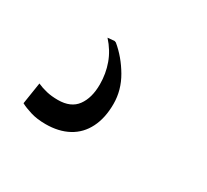

<svg xmlns="http://www.w3.org/2000/svg" viewBox="-64 -117 451 418"><g transform="rotate(30 162.0 92.0)"><path d="M82.5 208.5Q61 208.5 44.8 203.5Q28.5 198.5 18.5 193L27 138.5Q38 143.5 50.8 146.5Q63.5 149.5 79.5 149.5Q112 149.5 127 129Q142 108.5 142 74.5Q142 47.5 133.2 23.2Q124.5 -1 105.5 -22L122.5 -23.5L126.5 -22Q152.5 -0.5 170.8 30.8Q189 62 189 96.5Q189 132 176.2 157.2Q163.5 182.5 139.5 195.5Q115.5 208.5 82.5 208.5Z"/></g></svg>

Font: Merriweather 36pt Light
Style: Italic
Weight: 300
Italic angle: -7.8°
Version: Version 2.101